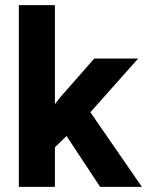

<svg xmlns="http://www.w3.org/2000/svg" viewBox="-20 -731 588 751"><path d="M370.6 -1.5 240.2 -199.2 194.8 -154.8V-3.4V0H191.4H57.1H53.7V-3.4V-708V-710.9H57.1H191.4H194.8V-708V-323.7L215.3 -350.1L347.7 -501L348.6 -502H350.1H513.2H520.5L515.6 -496.6L333.5 -292L531.7 -4.9L535.2 0H528.8H373.5H371.6Z"/></svg>

Font: MAUL Bold
Style: Bold
Weight: 700
Designer: MAUL
Version: Version 1.0; 2020; ttfautohint (v1.8.3)